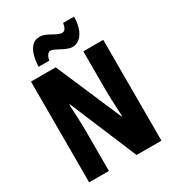

<svg xmlns="http://www.w3.org/2000/svg" viewBox="-216 -1053 1074 1178"><g transform="rotate(-30 321.0 -463.5)"><path d="M151 -769H227C231 -802 249 -819 261 -819C294 -819 346 -770 394 -770C447 -770 492 -825 493 -927H416C411 -898 401 -877 383 -877C339 -877 301 -926 246 -926C171 -926 152 -830 151 -769ZM577 0V-714H436V-428C437 -380 439 -334 443 -251H439L240 -714H65V0H205V-291C204 -336 203 -388 198 -474H202L401 0Z"/></g></svg>

Font: Noto Sans Gurmukhi UI ExtraCondensed ExtraBold
Style: Regular
Weight: 800
Width: 2
Designer: Jelle Bosma - Monotype Design Team
Foundry: Monotype Imaging Inc.
Version: Version 2.004